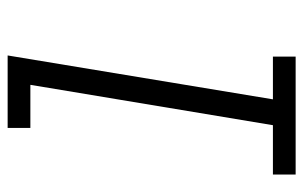

<svg xmlns="http://www.w3.org/2000/svg" viewBox="-162 -612 775 490"><g transform="rotate(-90 225.0 -367.5)"><path d="M24 0V-58H150L253 -677H143V-735H328L216 -58H325V0Z"/></g></svg>

Font: Iosevka Etoile Light Oblique
Style: Regular
Weight: 300
Italic angle: -9°
Designer: Belleve Invis
Foundry: Belleve Invis
Version: Version 15.5.2; ttfautohint (v1.8.4)